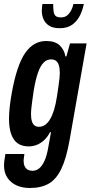

<svg xmlns="http://www.w3.org/2000/svg" viewBox="-37 -744 453 960"><path d="M112 196Q76 196 47 183.5Q18 171 0.5 145.5Q-17 120 -17 82Q-17 74 -15.5 61Q-14 48 -10 26H85Q84 36 82.5 44Q81 52 81 59Q81 76 86.5 87.5Q92 99 102 104.5Q112 110 125 110Q145 110 160 97Q175 84 186 59Q197 34 203 0Q207 -21 210.5 -41.5Q214 -62 218 -83H213Q202 -61 185.5 -45Q169 -29 149 -20.5Q129 -12 107 -12Q74 -12 52.5 -26.5Q31 -41 19.5 -72Q8 -103 8 -150Q8 -176 11.5 -208.5Q15 -241 22 -280Q47 -418 88.5 -478.5Q130 -539 194 -539Q239 -539 262 -516.5Q285 -494 290 -462H295L313 -527H396L311 -44Q295 47 270 99.5Q245 152 207 174Q169 196 112 196ZM158 -110Q174 -110 187.5 -119Q201 -128 212.5 -146.5Q224 -165 233 -194Q242 -223 248 -263Q253 -296 256 -317.5Q259 -339 260.5 -353Q262 -367 262 -378Q262 -402 257.5 -417Q253 -432 243.5 -439.5Q234 -447 218 -447Q197 -447 181 -431Q165 -415 153 -381Q141 -347 132 -294Q127 -260 124 -237.5Q121 -215 119.5 -200.5Q118 -186 118 -175Q118 -152 122.5 -137.5Q127 -123 136 -116.5Q145 -110 158 -110ZM262 -603Q229 -603 209.5 -615Q190 -627 181 -647Q172 -667 172 -690Q172 -698 173 -706.5Q174 -715 175 -724H229Q229 -702 231 -687Q233 -672 241 -664.5Q249 -657 268 -657Q287 -657 299 -667Q311 -677 319 -692.5Q327 -708 330 -724H382Q377 -696 363.5 -668Q350 -640 325.5 -621.5Q301 -603 262 -603Z"/></svg>

Font: Archivo ExtraCondensed SemiBold
Style: Italic
Weight: 600
Width: 2
Italic angle: -10°
Designer: Hector Gatti
Foundry: Omnibus-Type
Version: Version 2.001